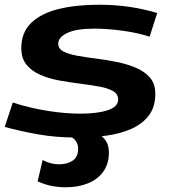

<svg xmlns="http://www.w3.org/2000/svg" viewBox="-23 -571 728 811"><path d="M-3 -35 31 -138Q66 -126 114.5 -115Q163 -104 215.5 -97.5Q268 -91 317 -91Q389 -91 432.5 -105.5Q476 -120 476 -151Q476 -174 454 -186.5Q432 -199 395.5 -205.5Q359 -212 315.5 -217.5Q272 -223 228 -231Q184 -239 148 -254.5Q112 -270 89.5 -297Q67 -324 67 -368Q67 -434 109 -474.5Q151 -515 225 -533Q299 -551 395 -551Q466 -551 527.5 -541.5Q589 -532 641 -516L609 -416Q561 -432 496.5 -441Q432 -450 375 -450Q300 -450 261.5 -432Q223 -414 223 -386Q223 -365 245 -353.5Q267 -342 303.5 -335.5Q340 -329 384 -323.5Q428 -318 471.5 -309Q515 -300 551.5 -284.5Q588 -269 610.5 -243Q633 -217 633 -175Q633 -119 605.5 -83Q578 -47 531.5 -26.5Q485 -6 426 2Q367 10 303 10Q214 10 138 -3.5Q62 -17 -3 -35ZM136 195 157 105Q174 114 191.5 118.5Q209 123 226 123Q261 123 284 107.5Q307 92 307 57Q307 35 294 20.5Q281 6 252 -6H389Q437 17 437 73Q437 122 412.5 155Q388 188 347 204Q306 220 257 220Q224 220 195.5 214.5Q167 209 136 195Z"/></svg>

Font: Georama ExtraExtended SemiBold
Style: Italic
Weight: 600
Width: 8
Italic angle: -9°
Designer: Jean-Baptiste Levee
Foundry: Production Type
Version: Version 1.000